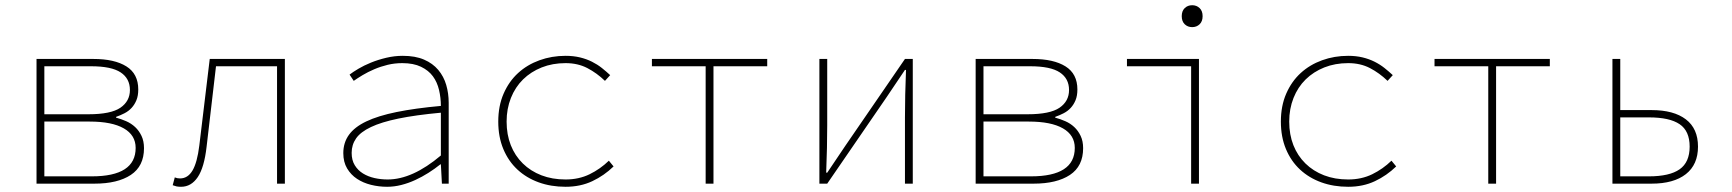

<svg xmlns="http://www.w3.org/2000/svg" viewBox="-20 -704 6640 736"><path d="M120 0V-478H338Q419 -478 464.5 -449.5Q510 -421 510 -361Q510 -337 503 -320Q496 -303 484.5 -290.5Q473 -278 457.5 -270Q442 -262 425 -256V-253Q444 -248 463.5 -239.5Q483 -231 498 -217Q513 -203 522.5 -183Q532 -163 532 -136Q532 -67 481.5 -33.5Q431 0 342 0ZM150 -266H319Q405 -266 441.5 -291Q478 -316 478 -359Q478 -403 442.5 -426.5Q407 -450 329 -450H150ZM150 -28H332Q500 -28 500 -137Q500 -186 454.5 -212Q409 -238 324 -238H150Z M674 12Q663 12 656.5 10.5Q650 9 642 6L650 -24Q655 -22 659.5 -21Q664 -20 670 -20Q700 -20 718 -50.5Q736 -81 744 -146Q754 -230 764 -312Q774 -394 784 -478H1072V0H1042V-450H808Q799 -372 790 -296Q781 -220 772 -142Q763 -62 738 -25Q713 12 674 12Z M1464 12Q1432 12 1402 4.5Q1372 -3 1348.5 -18.5Q1325 -34 1310.5 -58.5Q1296 -83 1296 -117Q1296 -157 1317.5 -187Q1339 -217 1384 -238.5Q1429 -260 1500 -274.5Q1571 -289 1670 -298Q1670 -329 1663 -359Q1656 -389 1639.5 -411.5Q1623 -434 1594 -448Q1565 -462 1522 -462Q1493 -462 1466 -455.5Q1439 -449 1414.5 -438.5Q1390 -428 1370 -416Q1350 -404 1336 -394L1320 -418Q1333 -428 1354 -440.5Q1375 -453 1402 -464Q1429 -475 1460.5 -482.5Q1492 -490 1524 -490Q1572 -490 1605.5 -475.5Q1639 -461 1660 -436Q1681 -411 1690.5 -378.5Q1700 -346 1700 -310V0H1674L1670 -74H1668Q1647 -57 1622.5 -41.5Q1598 -26 1572 -14Q1546 -2 1518.5 5Q1491 12 1464 12ZM1466 -16Q1561 -16 1670 -108V-272Q1573 -263 1507.5 -249.5Q1442 -236 1402 -217Q1362 -198 1345 -173.5Q1328 -149 1328 -118Q1328 -90 1340 -70.5Q1352 -51 1371.5 -39Q1391 -27 1415.5 -21.5Q1440 -16 1466 -16Z M2148 12Q2092 12 2045 -5Q1998 -22 1963.5 -54Q1929 -86 1909.5 -132.5Q1890 -179 1890 -238Q1890 -298 1910.5 -345Q1931 -392 1966 -424Q2001 -456 2048 -473Q2095 -490 2148 -490Q2178 -490 2203 -484Q2228 -478 2249 -467.5Q2270 -457 2287 -443.5Q2304 -430 2319 -416L2299 -394Q2268 -424 2231.5 -443Q2195 -462 2148 -462Q2098 -462 2056.5 -445.5Q2015 -429 1985 -399.5Q1955 -370 1938.5 -328.5Q1922 -287 1922 -238Q1922 -188 1938 -147.5Q1954 -107 1984 -77.5Q2014 -48 2055.5 -32Q2097 -16 2148 -16Q2199 -16 2240 -36Q2281 -56 2314 -88L2332 -66Q2296 -31 2250.5 -9.5Q2205 12 2148 12Z M2685 0V-450H2479V-478H2921V-450H2715V0Z M3121 0V-478H3151V-224Q3151 -184 3150 -137Q3149 -90 3147 -42H3151Q3166 -65 3186 -94Q3206 -123 3221 -146L3449 -478H3479V0H3449V-254Q3449 -294 3450 -341Q3451 -388 3453 -436H3449Q3434 -413 3414 -384Q3394 -355 3379 -332L3151 0Z M3720 0V-478H3938Q4019 -478 4064.5 -449.5Q4110 -421 4110 -361Q4110 -337 4103 -320Q4096 -303 4084.5 -290.5Q4073 -278 4057.5 -270Q4042 -262 4025 -256V-253Q4044 -248 4063.5 -239.5Q4083 -231 4098 -217Q4113 -203 4122.5 -183Q4132 -163 4132 -136Q4132 -67 4081.5 -33.5Q4031 0 3942 0ZM3750 -266H3919Q4005 -266 4041.5 -291Q4078 -316 4078 -359Q4078 -403 4042.5 -426.5Q4007 -450 3929 -450H3750ZM3750 -28H3932Q4100 -28 4100 -137Q4100 -186 4054.5 -212Q4009 -238 3924 -238H3750Z M4546 0V-450H4300V-478H4576V0ZM4550 -600Q4533 -600 4521.5 -611Q4510 -622 4510 -642Q4510 -662 4521.5 -673Q4533 -684 4550 -684Q4567 -684 4578.5 -673Q4590 -662 4590 -642Q4590 -622 4578.5 -611Q4567 -600 4550 -600Z M5148 12Q5092 12 5045 -5Q4998 -22 4963.5 -54Q4929 -86 4909.5 -132.5Q4890 -179 4890 -238Q4890 -298 4910.5 -345Q4931 -392 4966 -424Q5001 -456 5048 -473Q5095 -490 5148 -490Q5178 -490 5203 -484Q5228 -478 5249 -467.5Q5270 -457 5287 -443.5Q5304 -430 5319 -416L5299 -394Q5268 -424 5231.5 -443Q5195 -462 5148 -462Q5098 -462 5056.5 -445.5Q5015 -429 4985 -399.5Q4955 -370 4938.5 -328.5Q4922 -287 4922 -238Q4922 -188 4938 -147.5Q4954 -107 4984 -77.5Q5014 -48 5055.5 -32Q5097 -16 5148 -16Q5199 -16 5240 -36Q5281 -56 5314 -88L5332 -66Q5296 -31 5250.5 -9.5Q5205 12 5148 12Z M5685 0V-450H5479V-478H5921V-450H5715V0Z M6161 0V-478H6191V-282H6311Q6396 -282 6442.5 -246.5Q6489 -211 6489 -142Q6489 -73 6442.5 -36.5Q6396 0 6311 0ZM6191 -28H6301Q6380 -28 6418.5 -55Q6457 -82 6457 -142Q6457 -202 6418.5 -228Q6380 -254 6301 -254H6191Z"/></svg>

Font: Source Code Pro ExtraLight
Style: Regular
Weight: 200
Monospace: yes
Designer: Paul D. Hunt, Teo Tuominen
Foundry: Adobe Systems Incorporated
Version: Version 2.030;PS 1.000;hotconv 16.6.51;makeotf.lib2.5.65220